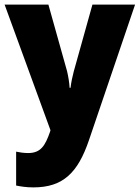

<svg xmlns="http://www.w3.org/2000/svg" viewBox="-20 -573 606 833"><path d="M0 -553 199 -8 197 -1C176 59 157 91 102 91C83 91 64 88 50 85V232C70 236 94 240 125 240C254 240 318 176 366 35L566 -553H381L300 -263C294 -240 289 -217 286 -192H282C281 -214 276 -243 271 -264L190 -553Z"/></svg>

Font: Noto Sans Sinhala SemiCondensed Black
Style: Regular
Weight: 900
Width: 4
Designer: Jelle Bosma - Monotype Design Team
Foundry: Monotype Imaging Inc.
Version: Version 2.006